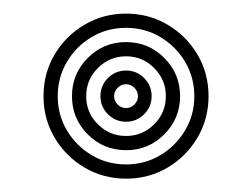

<svg xmlns="http://www.w3.org/2000/svg" viewBox="-20 -830 370 282"><path d="M165.2 -567.6Q131.8 -567.6 104.1 -583.9Q76.5 -600.2 60.2 -627.8Q43.9 -655.4 43.9 -688.7Q43.9 -722.4 60.2 -749.9Q76.5 -777.4 104.1 -793.7Q131.8 -810 165.2 -810Q198.7 -810 226.2 -793.7Q253.7 -777.4 270 -749.9Q286.3 -722.4 286.3 -688.7Q286.3 -655.4 270 -627.8Q253.7 -600.2 226.2 -583.9Q198.7 -567.6 165.2 -567.6ZM165.2 -588.5Q192.8 -588.5 215.5 -602.1Q238.2 -615.6 251.8 -638.4Q265.4 -661.1 265.4 -688.6Q265.4 -716.5 251.8 -739.3Q238.2 -762.1 215.5 -775.6Q192.8 -789.1 165.1 -789.1Q137.4 -789.1 114.7 -775.6Q91.9 -762.1 78.4 -739.3Q64.8 -716.5 64.8 -688.7Q64.8 -661.1 78.4 -638.3Q92 -615.6 114.7 -602.1Q137.4 -588.5 165.2 -588.5ZM165.2 -609.4Q132.2 -609.4 108.9 -632.6Q85.7 -655.8 85.7 -688.7Q85.7 -721.7 108.9 -744.9Q132.2 -768.2 165.2 -768.2Q198.1 -768.2 221.3 -744.9Q244.5 -721.7 244.5 -688.7Q244.5 -655.9 221.2 -632.6Q198 -609.4 165.2 -609.4ZM165.2 -630.3Q189.4 -630.3 206.5 -647.5Q223.6 -664.6 223.6 -688.7Q223.6 -712.9 206.4 -730.1Q189.3 -747.3 165.2 -747.3Q141 -747.3 123.8 -730.1Q106.6 -712.9 106.6 -688.7Q106.6 -664.5 123.8 -647.4Q141 -630.3 165.2 -630.3ZM165.2 -651.2Q149.6 -651.2 138.5 -662.2Q127.5 -673.3 127.5 -688.7Q127.5 -704.3 138.5 -715.4Q149.6 -726.4 165.2 -726.4Q180.7 -726.4 191.7 -715.4Q202.7 -704.3 202.7 -688.7Q202.7 -673.2 191.7 -662.2Q180.7 -651.2 165.2 -651.2ZM165.2 -671.3Q172.2 -671.3 177.4 -676.5Q182.6 -681.7 182.6 -688.7Q182.6 -695.8 177.4 -701.1Q172.2 -706.3 165.1 -706.3Q158 -706.3 152.8 -701.1Q147.6 -695.9 147.6 -688.7Q147.6 -681.7 152.8 -676.5Q158.1 -671.3 165.2 -671.3Z"/></svg>

Font: Big Shoulders Inline Text SC Thin
Style: Regular
Weight: 100
Designer: Patric King
Foundry: XO Type Co
Version: Version 2.002